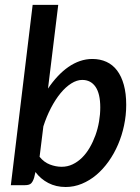

<svg xmlns="http://www.w3.org/2000/svg" viewBox="-20 -760 574 788"><path d="M142.5 -116.5Q160.5 -94 184.8 -84.8Q209 -75.5 233 -75.5Q257 -75.5 278 -85.5Q299 -95.5 316.8 -113Q334.5 -130.5 348.2 -154.2Q362 -178 371.8 -205Q381.5 -232 386.5 -261.2Q391.5 -290.5 391.5 -319Q391.5 -375.5 372 -403.8Q352.5 -432 317.5 -432Q295.5 -432 272.5 -417.5Q249.5 -403 228.5 -377.5Q207.5 -352 189.2 -317Q171 -282 158 -241.5ZM177 -396.5Q195.5 -424 216.5 -446.5Q237.5 -469 260.5 -485Q283.5 -501 308.2 -509.5Q333 -518 359 -518Q391 -518 416.8 -506.2Q442.5 -494.5 460.5 -470.8Q478.5 -447 488.2 -411.8Q498 -376.5 498 -329.5Q498 -287 489.2 -245.5Q480.5 -204 464.5 -166.8Q448.5 -129.5 425.8 -97.5Q403 -65.5 375.5 -42.2Q348 -19 316 -5.8Q284 7.5 249.5 7.5Q210 7.5 178.2 -9Q146.5 -25.5 125.5 -54L120 -30.5Q115 -14.5 107.5 -7.2Q100 0 82 0H24.5L114 -740H219Z"/></svg>

Font: Lato 2
Style: Italic
Weight: 600
Italic angle: -7°
Designer: Lukasz Dziedzic with Adam Twardoch and Botio Nikoltchev
Foundry: tyPoland Lukasz Dziedzic
Version: Version 2.015; 2015-08-06; http://www.latofonts.com/